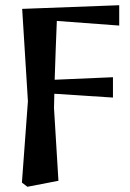

<svg xmlns="http://www.w3.org/2000/svg" viewBox="-20 -524 498 736"><path d="M64 176 87 -136 65 -490 437 -504V-426L168 -446L199 -473Q196 -396 193.5 -333Q191 -270 189.5 -216Q188 -162 187 -110L204 169L85 192ZM136 -168V-216L413 -228V-150Z"/></svg>

Font: Source Serif 4 SemiBold
Style: Regular
Weight: 600
Designer: Frank Grießhammer
Foundry: Adobe Systems Incorporated
Version: Version 4.004;hotconv 1.0.116;makeotfexe 2.5.65601